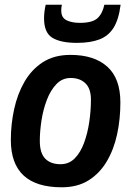

<svg xmlns="http://www.w3.org/2000/svg" viewBox="-20 -785 570 815"><path d="M242 10Q26 10 26 -191Q26 -257 40 -321.5Q54 -386 84 -438Q114 -490 162 -521Q210 -552 279 -552Q380 -552 435.5 -502Q491 -452 491 -350Q491 -279 477 -214.5Q463 -150 433 -99.5Q403 -49 356 -19.5Q309 10 242 10ZM237 -88Q273 -88 297.5 -113Q322 -138 337 -179Q352 -220 359 -268Q366 -316 366 -362Q366 -409 342.5 -431.5Q319 -454 280 -454Q244 -454 219 -427.5Q194 -401 178.5 -360Q163 -319 156 -273Q149 -227 149 -187Q149 -135 172 -111.5Q195 -88 237 -88ZM307 -603Q238 -603 202.5 -624.5Q167 -646 167 -707Q167 -735 174 -765H243Q241 -758 240.5 -752Q240 -746 240 -740Q240 -710 262.5 -699Q285 -688 319 -688Q372 -688 393.5 -707.5Q415 -727 423 -765H492Q484 -702 462 -667Q440 -632 401.5 -617.5Q363 -603 307 -603Z"/></svg>

Font: Georama SemiBold
Style: Italic
Weight: 600
Italic angle: -9°
Designer: Jean-Baptiste Levee
Foundry: Production Type
Version: Version 1.000